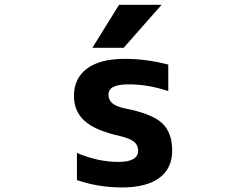

<svg xmlns="http://www.w3.org/2000/svg" viewBox="-20 -784 1040 815"><path d="M485.4 -763.7H666L504.9 -581.1H372.1ZM482.4 -96.7Q566.4 -96.7 566.4 -144.5Q566.4 -167 550.3 -181.2Q534.2 -195.3 491.2 -206.1Q384.8 -229.5 339.4 -270.5Q293.9 -311.5 293.9 -377Q293.9 -451.2 349.1 -492.7Q404.3 -534.2 509.8 -534.2Q600.6 -534.2 694.3 -509.8V-397.5Q605.5 -426.8 523.4 -425.8Q440.4 -425.8 440.4 -382.8Q440.4 -361.3 455.1 -347.2Q469.7 -333 508.8 -324.2Q624 -301.8 667.5 -261.7Q710.9 -221.7 710.9 -144.5Q710.9 -69.3 656.2 -28.8Q601.6 11.7 497.1 11.7Q398.4 11.7 306.6 -19.5V-134.8Q396.5 -96.7 482.4 -96.7Z"/></svg>

Font: Gen Shin Gothic Monospace Bold
Style: Bold
Weight: 700
Designer: [Source Han Sans]
Ryoko NISHIZUKA  (kana & ideographs); Paul D. Hunt (Latin, Greek & Cyrillic); Wenlong ZHANG  (bopomofo
Version: Version 1.002.20150607